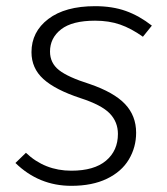

<svg xmlns="http://www.w3.org/2000/svg" viewBox="-20 -591 542 622"><path d="M472 -508 443 -472Q405 -499 369 -511.5Q333 -524 288 -524Q214 -524 178 -496Q142 -468 142 -424Q142 -387 171 -364Q200 -341 270 -319Q349 -292 385 -254Q421 -216 421 -161Q421 -114 397.5 -74.5Q374 -35 326.5 -12Q279 11 211 11Q106 11 30 -63L64 -96Q125 -38 211 -38Q285 -38 323.5 -70.5Q362 -103 362 -157Q362 -196 335.5 -223.5Q309 -251 241 -273Q159 -300 120.5 -335Q82 -370 82 -422Q82 -488 136.5 -529.5Q191 -571 288 -571Q344 -571 387.5 -555.5Q431 -540 472 -508Z"/></svg>

Font: FiraGO Light
Style: Italic
Weight: 300
Italic angle: -8°
Designer: bBox Type GmbH
Foundry: bBox Type GmbH
Version: Version 1.001